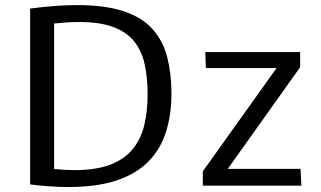

<svg xmlns="http://www.w3.org/2000/svg" viewBox="-20 -734 1267 759"><path d="M248.5 5.4Q214.4 5.4 177 2.7Q139.6 0 99.1 -4.9V-700.2Q151.4 -707 197.5 -710.4Q243.7 -713.9 283.7 -713.9Q397.5 -713.9 470.5 -689Q543.5 -664.1 584.2 -617.7Q625 -571.3 641.4 -506.8Q657.7 -442.4 657.7 -363.8Q657.7 -281.7 636.7 -214.1Q615.7 -146.5 568.4 -97.2Q521 -47.9 442.4 -21.2Q363.8 5.4 248.5 5.4ZM273.4 -61.5Q360.8 -61.5 417.5 -83.7Q474.1 -106 506.1 -146.2Q538.1 -186.5 550.8 -241.2Q563.5 -295.9 563.5 -361.3Q563.5 -426.8 552 -479.5Q540.5 -532.2 511 -569.6Q481.4 -606.9 428.5 -627Q375.5 -647 292 -647Q269.5 -647 245.4 -645.5Q221.2 -644 193.8 -641.1V-65.9Q215.3 -64 235.4 -62.7Q255.4 -61.5 273.4 -61.5ZM781.7 0V-56.6L1073.2 -464.8H793.9L791.5 -528.3H1166.5V-468.3L880.4 -66.4H1168L1171.4 0Z"/></svg>

Font: Comme
Style: Regular
Weight: 400
Designer: Vernon Adams
Foundry: Vernon Adams
Version: Version 1.000;gftools[0.9.27]